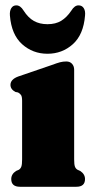

<svg xmlns="http://www.w3.org/2000/svg" viewBox="-20 -714 358 734"><path d="M263.5 -447.5V-104.5Q263.5 -85 266.5 -77Q269.5 -69 276.5 -65L286.5 -60.5Q305 -48.5 305 -29.5Q305 0 272 0H56.5Q23 0 23 -29.5Q23 -48.5 41.5 -60.5L52 -65Q58.5 -69 61.5 -77Q64.5 -85 64.5 -104.5V-328.5Q64.5 -344.5 60.5 -350.5Q56.5 -356.5 49 -360.5L39 -362.5Q20 -372.5 20 -389.5Q20 -410.5 49.5 -421.5L178 -465.5Q198 -473 209.5 -476Q221 -479 233.5 -479Q247.5 -479 255.5 -470Q263.5 -461 263.5 -447.5ZM161.5 -621.5Q192.8 -621.5 214 -634.5Q235.3 -647.5 252.8 -673.5Q265 -693.5 280.2 -693.5Q293.4 -693.5 300.2 -682.8Q307 -672 305.1 -654.5Q299.2 -581.5 258.4 -545Q217.7 -508.5 161.5 -508.5Q105.4 -508.5 64.6 -545Q23.8 -581.5 17.9 -654.5Q16.5 -672 23.1 -682.8Q29.7 -693.5 42.4 -693.5Q58 -693.5 70.2 -673.5Q87.8 -646 109.7 -633.8Q131.7 -621.5 161.5 -621.5Z"/></svg>

Font: Fraunces 72pt Soft Black
Style: Regular
Weight: 900
Version: Version 1.000;[b76b70a41]